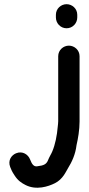

<svg xmlns="http://www.w3.org/2000/svg" viewBox="-20 -706 424 917"><path d="M102.7 178C153.6 203.5 210.4 185 242.2 169C281 149.7 294.9 112.9 305.3 96.4C322.5 68.7 340.4 31.8 345.5 -12.7C352.6 -43.5 360 -85.4 360 -125.5V-437.5C360 -466.8 335.6 -488 309 -488C282.4 -488 258 -466.8 258 -437.5V-127.2C258 -118.3 256.7 -111.2 256.1 -104C252.4 -58.2 243.5 -15.2 229.7 17.3C224.9 29.5 217.1 39.6 207.2 64C200 77.2 191.2 84.5 157.1 88.3C142.7 90.1 133.2 81.1 123.5 55.2C114.9 32.7 88.1 13.2 56.7 26.1C35.9 34.5 16 58.8 28.8 91.9C32.5 101.8 37.4 113.8 49 130.9C64.8 156.3 83.3 168.3 102.7 178ZM349 -635.5C349 -664.8 324.6 -686 298 -686C271.4 -686 247 -664.8 247 -635.5V-622.5C247 -595.5 268.4 -571 298 -571C327.6 -571 349 -595.5 349 -622.5Z"/></svg>

Font: Take Off
Style: YouHoser
Weight: 400
Foundry: Cannot Into Space Fonts
Version: Version 0.89